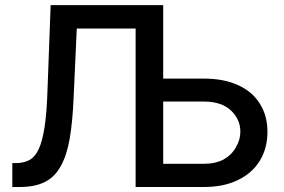

<svg xmlns="http://www.w3.org/2000/svg" viewBox="-20 -748 1137 768"><path d="M29.3 0Q29.3 -23.4 29.3 -95.7Q34.2 -95.7 48.8 -95.7Q77.1 -96.7 98.6 -108.4Q120.1 -120.1 134.8 -151.4Q149.4 -182.6 158.2 -239.3Q167 -295.9 169.9 -385.7Q173.8 -500 182.6 -727.5Q273.4 -727.5 545.9 -727.5Q545.9 -704.1 545.9 -633.8Q481.4 -633.8 287.1 -633.8Q284.2 -564.5 274.4 -356.4Q270.5 -261.7 258.8 -193.4Q247.1 -126 222.7 -83Q199.2 -40 160.2 -20.5Q120.1 0 59.6 0Q49.8 0 29.3 0ZM598.6 -433.6Q648.4 -433.6 794.9 -433.6Q876 -433.6 932.6 -407.2Q989.3 -381.8 1019.5 -333Q1049.8 -285.2 1049.8 -220.7Q1049.8 -155.3 1019.5 -105.5Q989.3 -55.7 932.6 -28.3Q876 0 794.9 0Q704.1 0 522.5 0Q522.5 -181.6 522.5 -727.5Q549.8 -727.5 632.8 -727.5Q632.8 -568.4 632.8 -92.8Q673.8 -92.8 794.9 -92.8Q841.8 -92.8 875 -110.4Q907.2 -128.9 923.8 -159.2Q941.4 -188.5 941.4 -221.7Q941.4 -270.5 903.3 -306.6Q865.2 -341.8 794.9 -341.8Q729.5 -341.8 598.6 -341.8Q598.6 -364.3 598.6 -433.6Z"/></svg>

Font: DeepSea
Style: Medium
Weight: 500
Designer: Stem
Version: Version 3.019;git-0a5106e0b